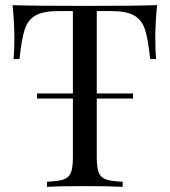

<svg xmlns="http://www.w3.org/2000/svg" viewBox="-20 -728 661 748"><path d="M585 -580Q585 -530 588 -498H565Q557 -575 545 -612.5Q533 -650 503 -667.5Q473 -685 411 -685H357V-116Q357 -74 365 -55Q373 -36 393 -29Q413 -22 458 -20V0Q406 -3 311 -3Q211 -3 163 0V-20Q208 -22 228 -29Q248 -36 256 -55Q264 -74 264 -116V-685H210Q148 -685 118 -667.5Q88 -650 76 -612.5Q64 -575 56 -498H33Q36 -530 36 -580Q36 -637 29 -708Q112 -705 311 -705Q509 -705 592 -708Q585 -637 585 -580ZM498.4 -344H124V-364H498.4Z"/></svg>

Font: Playfair Display SC
Style: Regular
Weight: 400
Designer: Claus Eggers Sørensen
Foundry: Claus Eggers Sørensen
Version: Version 1.200; ttfautohint (v1.6)